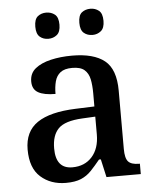

<svg xmlns="http://www.w3.org/2000/svg" viewBox="-54 -791 682 847"><g transform="rotate(-5 287.5 -368.0)"><path d="M204 10Q137 10 92.5 -29.5Q48 -69 48 -151Q48 -231 104.5 -269.5Q161 -308 275 -312L358 -315V-373Q358 -409 352.5 -435.5Q347 -462 329.5 -477.5Q312 -493 275 -493Q241 -493 223 -479Q205 -465 198.5 -440.5Q192 -416 192 -385Q142 -385 116 -399.5Q90 -414 90 -449Q90 -485 116 -506Q142 -527 185 -537Q228 -547 279 -547Q375 -547 423 -508.5Q471 -470 471 -375V-117Q471 -76 484.5 -61Q498 -46 532 -46H536V0H384L366 -80H358Q336 -53 316.5 -32.5Q297 -12 271 -1Q245 10 204 10ZM238 -56Q293 -56 325.5 -92.5Q358 -129 358 -191V-270L300 -267Q223 -263 194 -233.5Q165 -204 165 -146Q165 -56 238 -56ZM378 -630Q355 -630 339.5 -643Q324 -656 324 -688Q324 -721 339.5 -733.5Q355 -746 378 -746Q399 -746 415 -733.5Q431 -721 431 -688Q431 -656 415 -643Q399 -630 378 -630ZM182 -630Q160 -630 144.5 -643Q129 -656 129 -688Q129 -721 144.5 -733.5Q160 -746 182 -746Q204 -746 220 -733.5Q236 -721 236 -688Q236 -656 220 -643Q204 -630 182 -630Z"/></g></svg>

Font: Noto Nastaliq Urdu Medium
Style: Regular
Weight: 500
Designer: Monotype Design Team (Patrick Giasson: type design, Kamal Mansour: OpenType code, Glenda Bellarosa). Updated by Simon Co
Foundry: Monotype Imaging Inc., Simon Cozens
Version: Version 3.007